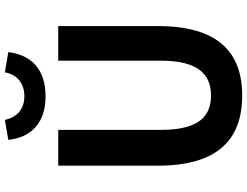

<svg xmlns="http://www.w3.org/2000/svg" viewBox="-133 -867 1014 788"><g transform="rotate(-90 374.0 -473.0)"><path d="M376 14C556 14 661 -88 661 -333V-741H519V-320C519 -166 462 -114 376 -114C289 -114 235 -166 235 -320V-741H88V-333C88 -88 194 14 376 14ZM373 -793C484 -793 543 -852 554 -946L471 -960C463 -912 428 -880 373 -880C319 -880 286 -912 276 -960L194 -946C204 -852 263 -793 373 -793Z"/></g></svg>

Font: Noto Sans CJK TC
Style: Bold
Weight: 700
Designer: Ryoko NISHIZUKA 西塚涼子 (kana, bopomofo & ideographs); Paul D. Hunt (Latin, Greek & Cyrillic); Sandoll Communications 산돌커뮤니
Foundry: Adobe
Version: Version 2.004;hotconv 1.0.118;makeotfexe 2.5.65603